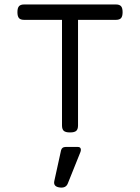

<svg xmlns="http://www.w3.org/2000/svg" viewBox="-20 -600 640 877"><path d="M263.2 -547.4V-26.9Q263.2 -9.8 271.2 -2.4Q279.3 4.9 299.3 4.9H300.3Q320.3 4.9 328.4 -2.4Q336.4 -9.8 336.4 -26.9V-547.4ZM90.3 -579.6Q73.7 -579.6 66.7 -571.5Q59.6 -563.5 59.6 -544.4Q59.6 -525.4 66.7 -517.3Q73.7 -509.3 90.3 -509.3H509.3Q525.9 -509.3 533 -517.3Q540 -525.4 540 -544.4Q540 -563.5 533 -571.5Q525.9 -579.6 509.3 -579.6ZM279.3 71.3Q262.7 71.3 258.8 86.9L228 227.1Q222.7 252.4 252.4 256.3Q280.8 260.3 289.6 238.3L346.7 96.2Q351.1 85.4 348.4 78.4Q345.7 71.3 335.9 71.3Z"/></svg>

Font: Courier Prime Code
Style: Regular
Weight: 400
Designer: Alan Dague-Greene
Foundry: Quote-Unquote Apps
Version: Version 3.18